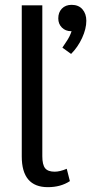

<svg xmlns="http://www.w3.org/2000/svg" viewBox="-20 -764 377 794"><path d="M70 0ZM70 -117V-742H155V-118Q155 -83 166.5 -68.5Q178 -54 206 -54Q228 -54 256 -66L269 -15Q231 10 178 10Q70 10 70 -117ZM337 -678Q337 -645 319.5 -607Q302 -569 274 -541L238 -567Q240 -571 254.5 -592Q269 -613 276 -635H274Q251 -635 236 -650Q221 -665 221 -688Q221 -713 236 -728.5Q251 -744 276 -744Q305 -744 321 -725.5Q337 -707 337 -678Z"/></svg>

Font: Sarabun
Style: Regular
Weight: 400
Designer: Suppakit Chalermlarp | Katatrad Co.,Ltd.
Foundry: Cadson Demak Co.,Ltd.
Version: Version 1.000; ttfautohint (v1.6)